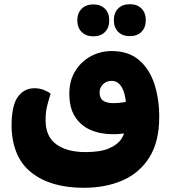

<svg xmlns="http://www.w3.org/2000/svg" viewBox="-20 -649 820 914"><path d="M379 245Q221 245 129.5 172.5Q38 100 35 -48Q35 -147 65 -188Q95 -229 144 -229Q167 -229 187 -221.5Q207 -214 221 -203Q209 -165 203 -139Q197 -113 197 -76Q197 1 248 38Q299 75 387 75Q458 75 498.5 57.5Q539 40 556.5 14Q574 -12 575 -36L608 -20Q592 -16 566.5 -13Q541 -10 518 -10Q458 -10 411 -30.5Q364 -51 337 -93.5Q310 -136 310 -203Q310 -265 338 -310.5Q366 -356 412 -381Q458 -406 511 -406Q592 -406 642 -363Q692 -320 715 -249Q738 -178 738 -92Q738 25 691.5 99.5Q645 174 564 209.5Q483 245 379 245ZM512 -264Q486 -264 470 -247.5Q454 -231 454 -209Q454 -181 471.5 -169.5Q489 -158 518 -158Q540 -158 561.5 -161Q583 -164 605 -168L583 -104Q582 -189 563.5 -226.5Q545 -264 512 -264ZM424 -476Q390 -476 369 -496.5Q348 -517 348 -552Q348 -587 369 -607.5Q390 -628 424 -628Q459 -628 479.5 -607.5Q500 -587 500 -552Q500 -517 479.5 -496.5Q459 -476 424 -476ZM598 -477Q563 -477 542.5 -497.5Q522 -518 522 -553Q522 -588 542.5 -608.5Q563 -629 598 -629Q633 -629 653.5 -608.5Q674 -588 674 -553Q674 -518 653.5 -497.5Q633 -477 598 -477Z"/></svg>

Font: Baloo Bhaijaan 2 ExtraBold
Style: Regular
Weight: 800
Designer: Sanskriti Dholi, Noopur Datye and Ek Type
Foundry: Ek Type
Version: Version 1.701